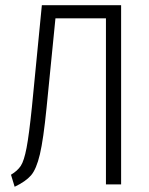

<svg xmlns="http://www.w3.org/2000/svg" viewBox="-20 -705 571 734"><path d="M443 -685V0H385V-635H192L158 -293Q146 -172 132.5 -115Q119 -58 98.5 -34.5Q78 -11 36 9L22 -37Q47 -52 59.5 -71Q72 -90 81.5 -139.5Q91 -189 102 -296L140 -685Z"/></svg>

Font: Fira Sans Extra Condensed Light
Style: Regular
Weight: 300
Width: 1
Designer: Carrois Corporate & Edenspiekermann AG
Foundry: Carrois Corporate GbR & Edenspiekermann AG
Version: Version 4.203